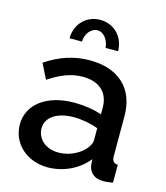

<svg xmlns="http://www.w3.org/2000/svg" viewBox="-111 -815 785 910"><g transform="rotate(15 282.0 -360.0)"><path d="M211 -608C211 -646 238 -679 269 -679C298 -679 323 -649 327 -608H388C388 -678 337 -730 269 -730C201 -730 150 -678 150 -608ZM28 -153C28 -61 103 10 208 10C280 10 356 -23 402 -82L405 -52C409 -22 432 5 479 5C490 5 505 4 526 0V-88C505 -89 497 -99 497 -124V-319C497 -455 411 -532 271 -532C194 -532 125 -509 56 -463L93 -389C151 -427 201 -448 259 -448C341 -448 387 -404 387 -331V-298C349 -312 297 -319 251 -319C119 -319 28 -253 28 -153ZM361 -121C333 -92 286 -71 239 -71C169 -71 132 -116 132 -162C132 -217 187 -252 267 -252C306 -252 350 -244 387 -230V-170C387 -157 377 -137 361 -121Z"/></g></svg>

Font: FIGSv2-sans-serif SemiBold
Style: Regular
Weight: 600
Designer: Matt McInerney, Pablo Impallari, Rodrigo Fuenzalida,Mirko Velimirovic
Foundry: Matt McInerney, Pablo Impallari, Rodrigo Fuenzalida
Version: Version 4.021;hotconv 1.0.109;makeotfexe 2.5.65596